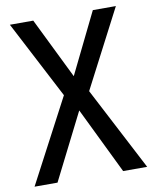

<svg xmlns="http://www.w3.org/2000/svg" viewBox="-81 -776 669 837"><g transform="rotate(-10 253.0 -357.0)"><path d="M502.4 0H396L253.4 -293.5L105.5 0H3.9L199.2 -370.6L20.5 -713.9H124L255.9 -444.8L387.7 -713.9H489.7L310.5 -368.7Z"/></g></svg>

Font: Open Sans SemiCondensed Medium
Style: Regular
Weight: 500
Width: 4
Designer: Monotype Design Team
Foundry: Monotype Imaging Inc.
Version: Version 3.000